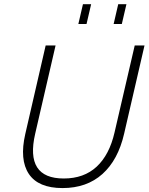

<svg xmlns="http://www.w3.org/2000/svg" viewBox="-20 -912 726 938"><path d="M362.8 -794.9 385.3 -891.6H425.3L402.8 -794.9ZM535.2 -794.9 557.6 -891.6H597.7L575.2 -794.9ZM285.6 6.8Q167 6.8 120.8 -62.5Q74.7 -131.8 103.5 -257.3L203.1 -689.9H251.5L151.9 -258.8Q101.1 -40 291.5 -40Q390.1 -40 452.4 -97.9Q514.6 -155.8 539.6 -265.1L638.2 -689.9H686L586.4 -258.8Q557.1 -130.9 480.5 -62Q403.8 6.8 285.6 6.8Z"/></svg>

Font: HK Grotesk Light Legacy Italic
Style: Regular
Weight: 300
Italic angle: -13°
Designer: Alfredo Marco Pradil
Foundry: Hanken Design Co.
Version: Version 2.022;PS 002.022;hotconv 1.0.88;makeotf.lib2.5.64775